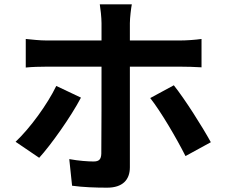

<svg xmlns="http://www.w3.org/2000/svg" viewBox="-20 -821 1040 887"><path d="M354 -370 240 -424C199 -339 119 -229 52 -166L161 -92C215 -151 308 -282 354 -370ZM783 -427 674 -368C723 -306 794 -185 837 -100L954 -164C914 -237 834 -363 783 -427ZM99 -641V-509C127 -512 165 -513 195 -513H449C449 -465 449 -148 448 -111C447 -85 438 -75 412 -75C387 -75 343 -78 300 -86L313 37C363 44 422 46 475 46C546 46 580 10 580 -48C580 -132 580 -431 580 -513H813C841 -513 880 -512 911 -510V-641C884 -637 841 -634 812 -634H580V-714C580 -739 586 -787 589 -801H441C444 -784 449 -740 449 -714V-634H195C164 -634 129 -638 99 -641Z"/></svg>

Font: Noto Sans Mono CJK SC
Style: Bold
Weight: 700
Designer: Ryoko NISHIZUKA 西塚涼子 (kana, bopomofo & ideographs); Paul D. Hunt (Latin, Greek & Cyrillic); Sandoll Communications 산돌커뮤니
Foundry: Adobe
Version: Version 2.004;hotconv 1.0.118;makeotfexe 2.5.65603